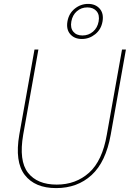

<svg xmlns="http://www.w3.org/2000/svg" viewBox="-20 -958 669 985"><path d="M79 -267 157 -704H177L99 -267Q76 -133 123.5 -72Q171 -11 271 -11Q369 -11 437 -72Q505 -133 528 -267L606 -704H626L548 -267Q523 -127 450 -60Q377 7 268 7Q159 7 107 -60.5Q55 -128 79 -267ZM340.5 -782.5Q319 -807 326 -848Q333 -889 363.5 -913.5Q394 -938 432 -938Q470 -938 491.5 -913.5Q513 -889 506 -848Q499 -807 468.5 -782.5Q438 -758 400 -758Q362 -758 340.5 -782.5ZM457 -795.5Q480 -815 486 -848Q492 -881 475.5 -900.5Q459 -920 428 -920Q397 -920 374.5 -900.5Q352 -881 346 -848Q340 -815 356 -795.5Q372 -776 403 -776Q434 -776 457 -795.5Z"/></svg>

Font: Poppins Thin
Style: Italic
Weight: 250
Italic angle: -10°
Designer: Ninad Kale (Devanagari), Jonny Pinhorn (Latin)
Foundry: Indian Type Foundry
Version: Version 3.200;PS 1.000;hotconv 16.6.54;makeotf.lib2.5.65590